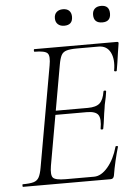

<svg xmlns="http://www.w3.org/2000/svg" viewBox="-55 -838 621 881"><g transform="rotate(-5 255.0 -398.0)"><path d="M15 0Q13 0 13 -6Q13 -12 15 -12Q48 -12 65 -17Q82 -22 90 -37Q98 -52 103 -81L185 -544Q193 -587 181.5 -600Q170 -613 122 -613Q119 -613 119 -619Q119 -625 122 -625H503Q511 -625 509 -616Q506 -598 502.5 -575Q499 -552 496 -530Q493 -508 490 -494Q489 -490 483 -491Q477 -492 478 -495Q487 -547 470.5 -579Q454 -611 416 -611H317Q286 -611 269 -606Q252 -601 244.5 -586.5Q237 -572 232 -543L151 -85Q144 -43 155 -30.5Q166 -18 213 -18H344Q377 -18 407.5 -54Q438 -90 454 -147Q455 -150 461 -149Q467 -148 465 -145Q457 -119 448.5 -82.5Q440 -46 435 -15Q432 0 419 0ZM405 -234Q404 -230 398 -230.5Q392 -231 393 -235Q401 -280 389 -298Q377 -316 336 -316H171L174 -335H343Q381 -335 398 -350.5Q415 -366 421 -404Q422 -408 428 -407.5Q434 -407 433 -402Q429 -374 425 -358.5Q421 -343 419 -325Q415 -303 412.5 -281.5Q410 -260 405 -234ZM268 -720Q250 -720 239 -730Q228 -740 228 -758Q228 -776 239 -786Q250 -796 268 -796Q287 -796 297 -786Q307 -776 307 -758Q307 -720 268 -720ZM444 -720Q404 -720 404 -758Q404 -776 414.5 -786Q425 -796 444 -796Q482 -796 482 -758Q482 -720 444 -720Z"/></g></svg>

Font: Cormorant Garamond Light
Style: Italic
Weight: 300
Italic angle: -10°
Designer: Christian Thalmann (Catharsis Fonts)
Foundry: Catharsis Fonts
Version: Version 4.001